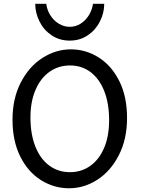

<svg xmlns="http://www.w3.org/2000/svg" viewBox="-20 -987 753 1019"><path d="M351.6 -639.6Q290 -639.6 242.4 -605.7Q194.8 -571.8 168.2 -509.3Q141.6 -446.8 141.6 -363.8Q141.6 -275.4 167.5 -209.7Q193.4 -144 241 -108.6Q288.6 -73.2 351.6 -73.2Q411.6 -73.2 458.7 -106.4Q505.9 -139.6 532.5 -201.9Q559.1 -264.2 559.1 -349.1Q559.1 -438 533.2 -503.7Q507.3 -569.3 460.4 -604.5Q413.6 -639.6 351.6 -639.6ZM346.7 12.2Q266.6 12.2 197.8 -30.8Q128.9 -73.7 87.6 -156.2Q46.4 -238.8 46.4 -351.6Q46.4 -463.9 90.1 -548.8Q133.8 -633.8 205.1 -679.4Q276.4 -725.1 356.4 -725.1Q435.5 -725.1 503.9 -681.9Q572.3 -638.7 613.3 -556.4Q654.3 -474.1 654.3 -361.3Q654.3 -248.5 610.8 -163.6Q567.4 -78.6 496.8 -33.2Q426.3 12.2 346.7 12.2ZM350.1 -771.5Q295.4 -771.5 253.7 -799.8Q211.9 -828.1 189.5 -873.3Q167 -918.5 167 -966.8H225.6Q229.5 -934.1 247.1 -906Q264.6 -877.9 292 -861.3Q319.3 -844.7 350.1 -844.7Q381.3 -844.7 407.7 -861.3Q434.1 -877.9 451.4 -905.8Q468.8 -933.6 473.6 -966.8H533.2Q533.2 -918.5 510.5 -873.3Q487.8 -828.1 446 -799.8Q404.3 -771.5 350.1 -771.5Z"/></svg>

Font: Lesson One
Style: Regular
Weight: 400
Designer: But Ko, Victor Gaultney, Annie Olsen, Julie Remington, Don Collingsworth, Eric Hays, Becca Hirsbrunner
Version: Version 1.100